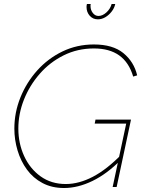

<svg xmlns="http://www.w3.org/2000/svg" viewBox="-20 -938 728 963"><path d="M301 5Q240 5 193 -20Q146 -45 115 -87.5Q84 -130 68 -183.5Q52 -237 52 -293Q52 -374 82.5 -449.5Q113 -525 167 -585Q221 -645 293.5 -680Q366 -715 451 -715Q546 -715 599 -671.5Q652 -628 668 -560L648 -554Q627 -625 578 -660Q529 -695 451 -695Q369 -695 299.5 -660.5Q230 -626 179 -567.5Q128 -509 100 -438Q72 -367 72 -293Q72 -219 101 -155.5Q130 -92 183.5 -53.5Q237 -15 310 -15Q376 -15 446 -51.5Q516 -88 592 -166L586 -136Q517 -66 444 -30.5Q371 5 301 5ZM613 -318H455L459 -338H637L565 0H545ZM474 -858Q494 -858 513.5 -875.5Q533 -893 540 -918H558Q554 -898 540 -880Q526 -862 508 -851.5Q490 -841 471 -841Q446 -841 430 -859Q414 -877 414 -903Q414 -907 414.5 -910.5Q415 -914 416 -918H435Q434 -915 434 -912Q434 -909 434 -907Q434 -888 445.5 -873Q457 -858 474 -858Z"/></svg>

Font: Raleway Thin Thin
Style: Italic
Weight: 250
Italic angle: -12°
Version: Version 4.026